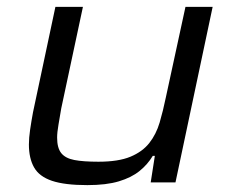

<svg xmlns="http://www.w3.org/2000/svg" viewBox="-20 -530 675 558"><path d="M234 8Q168 8 131 -4.5Q94 -17 79 -43.5Q64 -70 64 -110Q64 -129 67.5 -153Q71 -177 76 -204L141 -510H221L158 -215Q154 -191 150 -168Q146 -145 146 -130Q146 -100 158 -85Q170 -70 196 -65Q222 -60 266 -60Q324 -60 359 -74.5Q394 -89 414 -114.5Q434 -140 444 -174Q454 -208 462 -247L519 -510H598L490 0H418L430 -77H424Q409 -52 385.5 -33Q362 -14 325.5 -3Q289 8 234 8Z"/></svg>

Font: Saira SemiExpanded
Style: Italic
Weight: 400
Width: 6
Italic angle: -12°
Designer: Hector Gatti with collaboration of the Omnibus-Type team
Foundry: Omnibus-Type
Version: Version 1.101